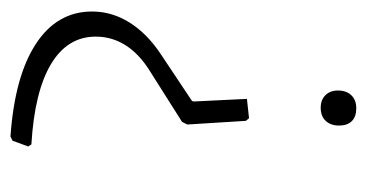

<svg xmlns="http://www.w3.org/2000/svg" viewBox="-187 -511 701 367"><g transform="rotate(-90 163.5 -327.5)"><path d="M325 -502Q325 -464 304 -430.5Q283 -397 244 -371L154 -311L153 -308L158 -206L121 -202L116 -208L109 -320L114 -330L212 -392Q244 -412 260.5 -438Q277 -464 277 -495Q277 -549 224.5 -580.5Q172 -612 71 -618L67 -624L78 -654L86 -658Q201 -650 263 -609.5Q325 -569 325 -502ZM174 -32Q174 -16 165 -6.5Q156 3 140 3Q124 3 115.5 -5.5Q107 -14 107 -30Q107 -46 116 -55.5Q125 -65 141 -65Q156 -65 165 -56Q174 -47 174 -32Z"/></g></svg>

Font: t
Style: Regular
Weight: 300
Designer: Juan Pablo del Peral
Foundry: Huerta Tipografica
Version: Version 2.004; ttfautohint (v1.8.1)